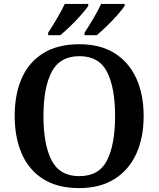

<svg xmlns="http://www.w3.org/2000/svg" viewBox="-20 -951 810 981"><path d="M385 10Q274 10 201 -36Q128 -82 91.5 -165Q55 -248 55 -359Q55 -470 91.5 -552Q128 -634 201.5 -679.5Q275 -725 386 -725Q492 -725 565 -679.5Q638 -634 676 -551.5Q714 -469 714 -358Q714 -247 676 -164.5Q638 -82 564.5 -36Q491 10 385 10ZM385 -51Q486 -51 527 -132Q568 -213 568 -358Q568 -503 527 -583.5Q486 -664 386 -664Q286 -664 244 -583.5Q202 -503 202 -358Q202 -213 243.5 -132Q285 -51 385 -51ZM412 -784Q433 -816 457 -856.5Q481 -897 497 -931H617V-921Q606 -904 580.5 -875Q555 -846 525.5 -817.5Q496 -789 474 -771H412ZM226 -784Q247 -816 271 -856.5Q295 -897 311 -931H431V-921Q420 -904 394.5 -875Q369 -846 339.5 -817.5Q310 -789 288 -771H226Z"/></svg>

Font: Noto Serif Malayalam SemiBold
Style: Regular
Weight: 600
Designer: Indian type Foundry, Jelle Bosma, Monotype Design Team
Foundry: Monotype Imaging Inc.
Version: Version 2.104; ttfautohint (v1.8.4.7-5d5b)